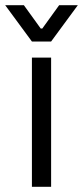

<svg xmlns="http://www.w3.org/2000/svg" viewBox="-38 -720 320 740"><path d="M85 -498H159V0H85ZM-18 -700H54L119 -610H125L190 -700H262L159 -560H85Z"/></svg>

Font: Chakra Petch
Style: Regular
Weight: 400
Designer: Katatrad Aksorn Co.,Ltd.
Foundry: Cadson Demak Co.,Ltd.
Version: Version 1.000; ttfautohint (v1.6)